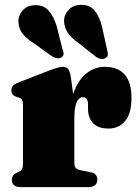

<svg xmlns="http://www.w3.org/2000/svg" viewBox="-20 -773 575 793"><path d="M267.5 -273Q267.5 -349.5 287.5 -399.2Q307.5 -449 340.8 -473Q374 -497 413.5 -497Q466.5 -497 494.8 -465.2Q523 -433.5 523 -369.5Q523 -304 496.8 -273Q470.5 -242 428.5 -242Q386 -242 364.8 -263.8Q343.5 -285.5 343.5 -324V-345Q343 -358 337.8 -364.8Q332.5 -371.5 321.5 -371.5Q311.5 -371.5 303.8 -362.8Q296 -354 291.5 -334.2Q287 -314.5 287 -281ZM273 -452 287 -347.5V-105Q287 -87.5 292 -80.2Q297 -73 315 -69.5L353 -62Q368 -59 375 -51.5Q382 -44 382 -30.5Q382 -16 372.2 -8Q362.5 0 343.5 0H67Q47 0 38 -8Q29 -16 29 -30Q29 -40 34 -47.5Q39 -55 50.5 -60L61.5 -65Q69 -68.5 72 -76.8Q75 -85 75 -105V-338Q75 -354 70.8 -360.8Q66.5 -367.5 58 -370L47 -373.5Q36.5 -377 31.8 -383.5Q27 -390 27 -400Q27 -412 33.8 -419.2Q40.5 -426.5 58 -433L165.5 -475Q201 -489 216.5 -493Q232 -497 240.5 -497Q254.5 -497 262 -486.8Q269.5 -476.5 273 -452ZM214 -665.5 238 -570Q242 -560.5 242.8 -552.2Q243.5 -544 235.5 -537.5Q229 -531.5 218.2 -532.2Q207.5 -533 197.5 -538.5L121.5 -593Q89 -613.5 73 -634.2Q57 -655 56 -683.5Q55 -708.5 73.5 -729.8Q92 -751 125 -751.5Q160.5 -752.5 181 -729Q201.5 -705.5 214 -665.5ZM401.5 -662 422.5 -566.5Q425.5 -556 425.5 -547.8Q425.5 -539.5 417 -534Q410 -528.5 399.2 -529.5Q388.5 -530.5 379 -536.5L305 -594.5Q274.5 -616.5 259.8 -638Q245 -659.5 244.5 -688Q245 -713 264.5 -733.2Q284 -753.5 317 -753Q353 -752.5 372.2 -727.8Q391.5 -703 401.5 -662Z"/></svg>

Font: Fraunces
Style: Regular
Weight: 900
Version: Version 1.000;[b76b70a41]